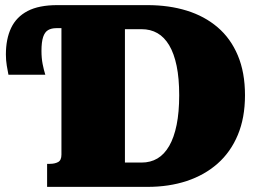

<svg xmlns="http://www.w3.org/2000/svg" viewBox="-20 -730 1012 750"><path d="M204 -710H556Q640 -710 709.5 -688.5Q779 -667 830 -623.5Q881 -580 909 -513.5Q937 -447 937 -358Q937 -270 909 -203Q881 -136 830 -91Q779 -46 709.5 -23Q640 0 556 0H164V-90H175Q194 -90 207 -97Q220 -104 220 -126V-620H200Q181 -620 168 -612.5Q155 -605 148.5 -585.5Q142 -566 142 -531Q142 -503 146.5 -480Q151 -457 157 -438H13Q10 -452 6.5 -473.5Q3 -495 3 -517Q3 -578 23.5 -621Q44 -664 88 -687Q132 -710 204 -710ZM533 -616H468V-95H533Q568 -95 595 -111Q622 -127 641 -160Q660 -193 670 -242.5Q680 -292 680 -358Q680 -424 670 -472.5Q660 -521 641 -553Q622 -585 595 -600.5Q568 -616 533 -616Z"/></svg>

Font: Roboto Serif 20pt Black
Style: Regular
Weight: 900
Version: Version 1.008